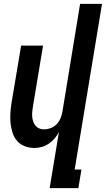

<svg xmlns="http://www.w3.org/2000/svg" viewBox="-20 -755 546 990"><path d="M236 215 284 -75Q275 -57 262 -41.5Q249 -26 232 -14.5Q215 -3 196 2.5Q177 8 158 8Q132 8 108 -1Q84 -10 68.5 -28Q53 -46 45 -70Q37 -94 34.5 -119Q32 -144 33.5 -170Q35 -196 39 -222L89 -520H202L150 -207Q148 -194 146.5 -180.5Q145 -167 146 -154Q147 -141 151 -129Q155 -117 162.5 -107.5Q170 -98 181.5 -93Q193 -88 206 -88Q224 -88 241.5 -94.5Q259 -101 272 -114.5Q285 -128 292 -145Q299 -162 302 -180L393 -735H506L365 119H400L384 215Z"/></svg>

Font: Iosevka
Style: Bold Italic
Weight: 700
Italic angle: -9°
Monospace: yes
Designer: Belleve Invis
Foundry: Belleve Invis
Version: Version 32.5.0; ttfautohint (v1.8.4)